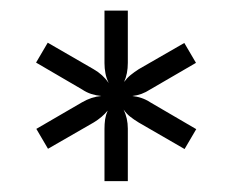

<svg xmlns="http://www.w3.org/2000/svg" viewBox="-20 -773 440 362"><path d="M177 -431.5V-530Q177 -539.5 178.2 -548Q179.5 -556.5 183 -564.5Q173 -552 156.5 -542L70.5 -492.5L48.5 -530L134.5 -580Q152.5 -590.5 171 -592Q161 -593 152.2 -595.8Q143.5 -598.5 134.5 -604.5L48 -655L70 -692.5L156.5 -642.5Q174 -632.5 185 -616.5Q180.5 -625.5 178.8 -634.8Q177 -644 177 -654V-753H221V-654.5Q221 -634 214 -618.5Q219.5 -626 226.2 -631.5Q233 -637 241.5 -642.5L327.5 -692L349.5 -654.5L263.5 -604.5Q255 -599 246.8 -596Q238.5 -593 229.5 -592Q238.5 -591 246.8 -588.2Q255 -585.5 263.5 -580L350 -529.5L328 -492L241.5 -542Q232.5 -547.5 225.5 -553Q218.5 -558.5 213 -566.5Q221 -550 221 -530.5V-431.5Z"/></svg>

Font: LatoCHI
Style: Regular
Weight: 400
Designer: Lukasz Dziedzic
Foundry: tyPoland Lukasz Dziedzic
Version: Version 1.104